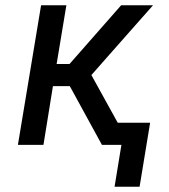

<svg xmlns="http://www.w3.org/2000/svg" viewBox="-20 -550 640 729"><path d="M510 159H415L441 0H367L245 -223H181L145 0H48L136 -530H232L195 -307H244L440 -530H561L386 -332L327 -265L427 -84H550Z"/></svg>

Font: Iosevka Curly MdExObl
Style: Regular
Weight: 500
Width: 7
Italic angle: -9°
Monospace: yes
Designer: Belleve Invis
Foundry: Belleve Invis
Version: Version 11.1.0; ttfautohint (v1.8.3)